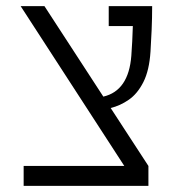

<svg xmlns="http://www.w3.org/2000/svg" viewBox="-20 -606 626 626"><path d="M57.1 0V-64.9H385.3L47.4 -585.9H125L316.9 -291Q399.4 -310.1 408.2 -424.3Q411.6 -469.7 413.1 -521H334.5V-585.9H476.1Q476.1 -547.4 474.4 -508.1Q472.7 -468.8 470.7 -438Q466.8 -376.5 447.5 -338.4Q428.2 -300.3 399.9 -280.8Q371.6 -261.2 340.8 -253.9L463.9 -64.9V0Z"/></svg>

Font: Cascadia Mono PL Light
Style: Regular
Weight: 300
Monospace: yes
Designer: Aaron Bell
Foundry: Saja Typeworks
Version: Version 2404.023; ttfautohint (v1.8.4)